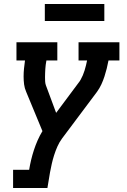

<svg xmlns="http://www.w3.org/2000/svg" viewBox="-20 -743 640 968"><path d="M46 205V113H127Q131 88 137 63Q143 38 151 13.5Q159 -11 169.5 -35Q180 -59 194 -82L112 -280Q104 -298 101.5 -317.5Q99 -337 99 -357Q99 -377 101 -397Q103 -417 106 -438Q106 -438 106 -438Q106 -438 106 -438H63V-530H269V-438H214Q212 -427 210.5 -416.5Q209 -406 208.5 -395.5Q208 -385 207.5 -375Q207 -365 207 -354.5Q207 -344 207.5 -333.5Q208 -323 211 -314L263 -174L383 -335Q384 -337 384.5 -338Q385 -339 386 -340Q399 -363 406.5 -388Q414 -413 419 -438H376V-530H582V-438H527Q527 -438 527 -438Q527 -438 527 -438Q523 -417 518 -397Q513 -377 506.5 -357Q500 -337 491 -317.5Q482 -298 469 -280L293 -45Q279 -26 269.5 -4.5Q260 17 253 39Q246 61 241 83Q236 105 232 127L219 205ZM506 -637H206V-723H506Z"/></svg>

Font: Iosevka Curly Slab SmBdExObl
Style: Regular
Weight: 600
Width: 7
Italic angle: -9°
Monospace: yes
Designer: Belleve Invis
Foundry: Belleve Invis
Version: Version 11.1.0; ttfautohint (v1.8.3)